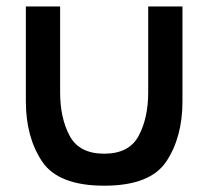

<svg xmlns="http://www.w3.org/2000/svg" viewBox="-20 -560 644 594"><path d="M60 -540H166V-274.5Q166 -195 195.5 -139.8Q225 -84.5 302.5 -84.5Q379.5 -84.5 409 -139.8Q438.5 -195 438.5 -274.5V-540H544.5V-246.5Q544.5 -136 494.8 -60.8Q445 14.5 302.5 14.5Q160 14.5 110 -60.8Q60 -136 60 -246.5Z"/></svg>

Font: Manrope KiralyPet SmBd KiralyPet
Style: Regular
Weight: 600
Designer: Mikhail Sharanda
Foundry: Mikhail Sharanda
Version: Version 4.502